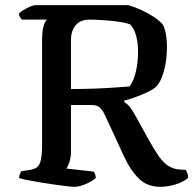

<svg xmlns="http://www.w3.org/2000/svg" viewBox="-20 -724 759 744"><path d="M267 0Q260 0 238.5 -2.5Q217 -5 189.5 -9Q162 -13 134 -17.5Q106 -22 84.5 -26.5Q63 -31 54 -34Q54 -42 57 -49.5Q60 -57 64 -61L93 -65Q113 -68 123.5 -76Q134 -84 138.5 -105Q143 -126 143 -166V-568Q143 -596 146.5 -613Q150 -630 155 -638.5Q160 -647 162 -648H65Q61 -652 57.5 -658Q54 -664 53 -671Q59 -678 71.5 -685.5Q84 -693 97 -698.5Q110 -704 116 -704H477Q502 -697 527 -685.5Q552 -674 574.5 -659.5Q597 -645 611 -629Q619 -613 623 -591Q627 -569 627 -543Q627 -508 621.5 -477Q616 -446 606.5 -423Q597 -400 585 -388Q574 -378 553.5 -368Q533 -358 508.5 -349Q484 -340 461 -334V-329Q477 -319 487 -304.5Q497 -290 509 -268L556 -183Q574 -151 590.5 -125.5Q607 -100 627.5 -84.5Q648 -69 677 -67L699 -66Q702 -63 705.5 -55Q709 -47 709 -35Q694 -22 675 -14.5Q656 -7 637 -3.5Q618 0 602 0Q550 0 517.5 -32.5Q485 -65 461 -117L388 -275Q378 -297 367 -307Q356 -317 335 -317H255V-139Q255 -114 249 -96Q243 -78 237 -71L343 -59Q346 -56 348.5 -49Q351 -42 351 -34Q338 -22 312.5 -11Q287 0 267 0ZM255 -379Q299 -379 341.5 -380.5Q384 -382 420.5 -384.5Q457 -387 482 -389Q499 -412 507 -448.5Q515 -485 515 -523Q515 -558 507.5 -585.5Q500 -613 485 -629Q468 -636 438.5 -640Q409 -644 378.5 -646Q348 -648 328 -648Q291 -648 273 -626Q255 -604 255 -569Z"/></svg>

Font: Texturina Medium
Style: Regular
Weight: 500
Designer: Guillermo Torres Carreño
Foundry: Omnibus-Type
Version: Version 1.003